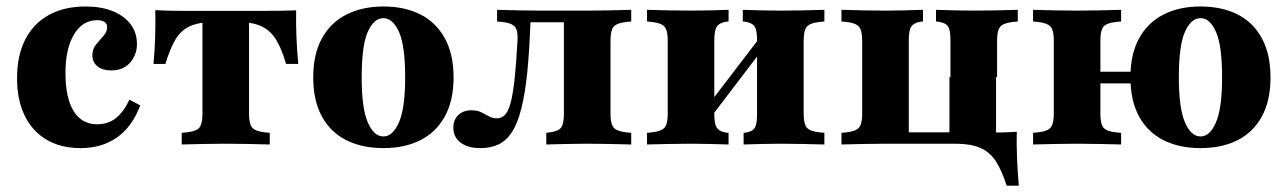

<svg xmlns="http://www.w3.org/2000/svg" viewBox="-20 -450 4009 598"><path d="M230.6 11.3Q169.4 11.3 125 -14.9Q80.6 -41.1 56.9 -89.9Q33.1 -138.7 33.1 -206.5Q33.1 -276.6 58.5 -326.6Q83.9 -376.6 131.9 -403.2Q179.8 -429.8 246.8 -429.8Q295.2 -429.8 331 -415.3Q366.9 -400.8 386.7 -374.6Q406.5 -348.4 406.5 -312.9Q406.5 -279 385.1 -254.8Q363.7 -230.6 325.8 -230.6Q299.2 -230.6 283.5 -243.5Q267.7 -256.5 267.7 -277.4Q267.7 -297.6 279.4 -311.7Q291.1 -325.8 302.4 -338.3Q313.7 -350.8 313.7 -366.1Q313.7 -376.6 305.2 -381.9Q296.8 -387.1 282.3 -387.1Q237.1 -387.1 210.5 -342.7Q183.9 -298.4 183.9 -222.6Q183.9 -145.2 209.3 -104Q234.7 -62.9 283.1 -62.9Q316.9 -62.9 341.1 -82.3Q365.3 -101.6 383.1 -139.5L416.9 -121.8Q391.9 -55.6 344.8 -22.2Q297.6 11.3 230.6 11.3Z M683.1 -2.4Q646.8 -2.4 614.9 -1.6Q583.1 -0.8 546 0V-36.3L562.1 -37.9Q591.9 -41.1 601.2 -52.8Q610.5 -64.5 610.5 -94.4V-209.7H755.6V-94.4Q755.6 -64.5 765.3 -52.8Q775 -41.1 804 -37.9L820.2 -36.3V0Q783.9 -0.8 751.6 -1.6Q719.4 -2.4 683.1 -2.4ZM647.6 -381.5Q601.6 -381.5 573 -369Q544.4 -356.5 527 -327.8Q509.7 -299.2 495.2 -250.8H458.1Q462.1 -295.2 463.3 -337.1Q464.5 -379 463.7 -418.5Q489.5 -416.9 515.3 -416.5Q541.1 -416.1 566.1 -416.1H647.6H718.5H800Q825.8 -416.1 851.6 -416.5Q877.4 -416.9 902.4 -417.7Q901.6 -379 903.2 -337.1Q904.8 -295.2 908.9 -250.8H871Q857.3 -298.4 839.5 -327Q821.8 -355.6 793.5 -368.5Q765.3 -381.5 718.5 -381.5ZM610.5 -209.7V-391.9H755.6V-209.7Z M1174.2 11.3Q1108.1 11.3 1058.9 -13.3Q1009.7 -37.9 982.7 -87.1Q955.6 -136.3 955.6 -208.9Q955.6 -281.5 982.7 -330.6Q1009.7 -379.8 1059.3 -404.8Q1108.9 -429.8 1174.2 -429.8Q1240.3 -429.8 1289.1 -405.2Q1337.9 -380.6 1365.3 -331Q1392.7 -281.5 1392.7 -208.9Q1392.7 -136.3 1365.3 -87.1Q1337.9 -37.9 1289.1 -13.3Q1240.3 11.3 1174.2 11.3ZM1174.2 -25Q1203.2 -25 1222.6 -69Q1241.9 -112.9 1241.9 -208.9Q1241.9 -308.1 1222.6 -350.8Q1203.2 -393.5 1174.2 -393.5Q1144.4 -393.5 1125.4 -350.8Q1106.5 -308.1 1106.5 -208.9Q1106.5 -112.9 1125.4 -69Q1144.4 -25 1174.2 -25Z M1808.9 -2.4Q1775.8 -2.4 1746 -1.6Q1716.1 -0.8 1681.5 0V-36.3L1693.5 -37.9Q1718.5 -41.1 1727.4 -52.4Q1736.3 -63.7 1736.3 -94.4V-209.7H1881.5V-94.4Q1881.5 -64.5 1891.1 -52.8Q1900.8 -41.1 1929.8 -37.9L1946 -36.3V0Q1909.7 -0.8 1877.8 -1.6Q1846 -2.4 1808.9 -2.4ZM1475.8 11.3Q1437.9 11.3 1414.9 -5.6Q1391.9 -22.6 1391.9 -52.4Q1391.9 -76.6 1407.3 -91.5Q1422.6 -106.5 1448.4 -106.5Q1466.9 -106.5 1479.4 -100Q1491.9 -93.5 1503.2 -87.5Q1514.5 -81.5 1527.4 -81.5Q1541.9 -81.5 1552.4 -91.9Q1562.9 -102.4 1570.2 -129Q1577.4 -155.6 1582.7 -203.2Q1587.9 -250.8 1591.9 -325Q1593.5 -354.8 1583.9 -366.5Q1574.2 -378.2 1545.2 -381.5L1528.2 -383.1V-419.4Q1565.3 -418.5 1597.2 -417.7Q1629 -416.9 1665.3 -416.9H1675H1808.9Q1846 -416.9 1877.8 -417.7Q1909.7 -418.5 1946 -419.4V-383.1L1929.8 -381.5Q1900.8 -378.2 1891.1 -366.5Q1881.5 -354.8 1881.5 -325V-209.7H1736.3V-386.3L1743.5 -380.6H1627.4L1632.3 -386.3Q1629 -291.9 1622.2 -224.6Q1615.3 -157.3 1603.6 -111.3Q1591.9 -65.3 1574.6 -38.7Q1557.3 -12.1 1533.1 -0.4Q1508.9 11.3 1475.8 11.3Z M2410.5 -2.4Q2380.6 -2.4 2354 -1.6Q2327.4 -0.8 2296 0V-36.3L2303.2 -37.1Q2323.4 -40.3 2330.6 -51.6Q2337.9 -62.9 2337.9 -94.4V-209.7H2483.1V-94.4Q2483.1 -64.5 2492.7 -52.8Q2502.4 -41.1 2531.5 -37.9L2547.6 -36.3V0Q2511.3 -0.8 2479.4 -1.6Q2447.6 -2.4 2410.5 -2.4ZM2132.3 -2.4Q2096 -2.4 2063.7 -1.6Q2031.5 -0.8 1995.2 0V-36.3L2011.3 -37.9Q2040.3 -41.1 2050 -52.8Q2059.7 -64.5 2059.7 -94.4V-325Q2059.7 -354.8 2050 -366.5Q2040.3 -378.2 2011.3 -381.5L1995.2 -383.1V-419.4Q2031.5 -418.5 2063.7 -417.7Q2096 -416.9 2132.3 -416.9Q2162.9 -416.9 2189.9 -417.7Q2216.9 -418.5 2249.2 -419.4V-383.1L2241.1 -382.3Q2221 -379 2212.9 -367.7Q2204.8 -356.5 2204.8 -325V-94.4Q2204.8 -62.9 2212.9 -51.6Q2221 -40.3 2241.1 -37.1L2249.2 -36.3V0Q2216.9 -0.8 2189.9 -1.6Q2162.9 -2.4 2132.3 -2.4ZM2337.9 -209.7V-325Q2337.9 -356.5 2330.2 -367.7Q2322.6 -379 2301.6 -382.3L2293.5 -383.1V-419.4Q2325.8 -418.5 2352.8 -417.7Q2379.8 -416.9 2410.5 -416.9Q2447.6 -416.9 2479.4 -417.7Q2511.3 -418.5 2547.6 -419.4V-383.1L2531.5 -381.5Q2502.4 -378.2 2492.7 -366.5Q2483.1 -354.8 2483.1 -325V-209.7ZM2155.6 -34.7 2154.8 -82.3 2385.5 -383.9V-336.3Z M2737.9 -2.4Q2701.6 -2.4 2669.4 -1.6Q2637.1 -0.8 2600.8 0V-36.3L2616.9 -37.9Q2646 -41.1 2655.6 -52.8Q2665.3 -64.5 2665.3 -94.4V-325Q2665.3 -354.8 2655.6 -366.5Q2646 -378.2 2616.9 -381.5L2600.8 -383.1V-419.4Q2637.1 -418.5 2669.4 -417.7Q2701.6 -416.9 2737.9 -416.9Q2768.5 -416.9 2795.6 -417.7Q2822.6 -418.5 2854.8 -419.4V-383.1L2846.8 -382.3Q2826.6 -379 2818.5 -367.7Q2810.5 -356.5 2810.5 -325V-37.9H3064.5L3085.5 -2.4H2878.2Q2844.4 -2.4 2819.8 -2.4Q2795.2 -2.4 2776.2 -2.4Q2757.3 -2.4 2737.9 -2.4ZM2940.3 -209.7V-325Q2940.3 -356.5 2932.7 -367.7Q2925 -379 2903.2 -382.3L2895.2 -383.1V-419.4Q2928.2 -418.5 2955.2 -417.7Q2982.3 -416.9 3012.9 -416.9Q3049.2 -416.9 3081.5 -417.7Q3113.7 -418.5 3150 -419.4V-383.1L3133.9 -381.5Q3104.8 -378.2 3095.2 -366.5Q3085.5 -354.8 3085.5 -325V-209.7ZM2937.1 -2.4V-209.7H3082.3V-2.4ZM2937.1 -2.4 2937.9 -10.5 2996 -37.1H2955.6H3044.4Q3070.2 -37.1 3096 -37.5Q3121.8 -37.9 3146.8 -39.5Q3146 0 3147.6 41.9Q3149.2 83.9 3153.2 128.2H3115.3Q3100 80.6 3081.5 52Q3062.9 23.4 3033.1 10.5Q3003.2 -2.4 2955.6 -2.4Z M3262.1 -209.7V-325Q3262.1 -354.8 3252.4 -366.5Q3242.7 -378.2 3213.7 -381.5L3197.6 -383.1V-419.4Q3233.9 -418.5 3266.1 -417.7Q3298.4 -416.9 3334.7 -416.9Q3371 -416.9 3402.8 -417.7Q3434.7 -418.5 3471.8 -419.4V-383.1L3454.8 -381.5Q3425.8 -378.2 3416.5 -366.5Q3407.3 -354.8 3407.3 -325V-209.7ZM3334.7 -2.4Q3298.4 -2.4 3266.1 -1.6Q3233.9 -0.8 3197.6 0V-36.3L3213.7 -37.9Q3242.7 -41.1 3252.4 -52.8Q3262.1 -64.5 3262.1 -94.4V-209.7H3407.3V-94.4Q3407.3 -64.5 3416.5 -52.8Q3425.8 -41.1 3454.8 -37.9L3471.8 -36.3V0Q3434.7 -0.8 3402.8 -1.6Q3371 -2.4 3334.7 -2.4ZM3718.5 11.3Q3653.2 11.3 3604 -13.3Q3554.8 -37.9 3527.8 -87.1Q3500.8 -136.3 3500.8 -208.9Q3500.8 -281.5 3527.8 -330.6Q3554.8 -379.8 3604 -404.8Q3653.2 -429.8 3718.5 -429.8Q3785.5 -429.8 3834.3 -405.2Q3883.1 -380.6 3910.1 -331Q3937.1 -281.5 3937.1 -208.9Q3937.1 -136.3 3910.1 -87.1Q3883.1 -37.9 3834.3 -13.3Q3785.5 11.3 3718.5 11.3ZM3349.2 -190.3V-226.6H3567.7V-190.3ZM3719.4 -25Q3748.4 -25 3767.3 -69Q3786.3 -112.9 3786.3 -208.9Q3786.3 -308.1 3767.3 -350.8Q3748.4 -393.5 3719.4 -393.5Q3689.5 -393.5 3670.6 -350.8Q3651.6 -308.1 3651.6 -208.9Q3651.6 -112.9 3670.6 -69Q3689.5 -25 3719.4 -25Z"/></svg>

Font: Playfair 9pt Black
Style: Regular
Weight: 900
Designer: Claus Eggers Sørensen
Foundry: Claus Eggers Sørensen
Version: Version 2.203